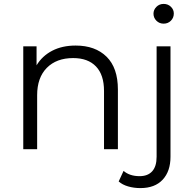

<svg xmlns="http://www.w3.org/2000/svg" viewBox="-20 -763 991 982"><path d="M583 -305V0H512V-298Q512 -380 471 -423Q430 -466 354 -466Q269 -466 219.5 -416Q170 -366 170 -276V0H99V-526H167V-429Q196 -477 247 -503.5Q298 -530 367 -530Q467 -530 525 -473Q583 -416 583 -305ZM587 165 612 111Q643 138 694 138Q736 138 758.5 113Q781 88 781 39V-526H852V39Q852 113 812 156Q772 199 698 199Q665 199 635.5 190.5Q606 182 587 165ZM765 -693Q765 -713 780 -728Q795 -743 817 -743Q839 -743 854 -728.5Q869 -714 869 -694Q869 -672 854 -657Q839 -642 817 -642Q795 -642 780 -657Q765 -672 765 -693Z"/></svg>

Font: CMG Sans
Style: Regular
Weight: 400
Designer: Julieta Ulanovsky
Foundry: Julieta Ulanovsky
Version: Version 7.200